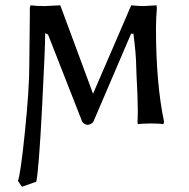

<svg xmlns="http://www.w3.org/2000/svg" viewBox="-20 -460 714 726"><path d="M160.2 -329.1 150.9 -335Q150.9 -280.3 138.9 -50.5Q127 179.2 117.2 227.1L63 246.1L47.9 224.1Q58.1 196.3 74.5 35.9Q90.8 -124.5 90.8 -213.9Q90.8 -250 91.8 -311.8Q92.8 -373.5 92.8 -398.9V-430.2L95.2 -439.9Q118.2 -437 148.9 -437L208 -439.9L332 -105V-106Q355.5 -160.6 404.1 -272.7Q452.6 -384.8 476.1 -439.9Q505.9 -437 522.9 -437L571.8 -439.9L573.2 -429.2Q569.8 -389.2 569.8 -353Q569.8 -145 600.1 -1L598.1 9.8Q584 6.8 549.8 6.8Q534.2 6.8 522 7.6Q509.8 8.3 505.4 8.8L501 9.8L500 0Q501 -15.1 501 -44.9Q501 -89.4 496.1 -178.2Q495.6 -183.1 495.1 -208.7Q494.6 -234.4 492.2 -262.7Q489.7 -291 483.9 -337.9V-332H477.1V-335.9Q453.6 -280.8 405.5 -168.9Q357.4 -57.1 334 -2Q331.5 4.4 323.7 8.3Q315.9 12.2 311 12.2Q306.6 12.2 299.6 8.3Q292.5 4.4 290 -2L160.2 -333Z"/></svg>

Font: Linear Smooth Low Contrast
Style: Regular
Weight: 500
Designer: Philipp H. Poll, Flanker
Foundry: Philipp H. Poll, reworked by Flanker
Version: Version 1.010 | FøM Fix